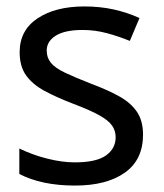

<svg xmlns="http://www.w3.org/2000/svg" viewBox="-20 -566 508 596"><path d="M213 10Q109 10 40 -26V-105Q81 -85 127 -73.5Q173 -62 212 -62Q279 -62 309 -83.5Q339 -105 339 -140Q339 -160 328 -176Q317 -192 288.5 -208Q260 -224 207 -244Q155 -264 118 -284Q81 -304 61 -332Q41 -360 41 -404Q41 -472 96.5 -509Q152 -546 242 -546Q291 -546 333.5 -536.5Q376 -527 413 -510L383 -439Q349 -453 312 -463Q275 -473 236 -473Q182 -473 153.5 -455.5Q125 -438 125 -409Q125 -387 138 -371Q151 -355 181.5 -340.5Q212 -326 263 -306Q314 -287 350 -267Q386 -247 405 -219Q424 -191 424 -148Q424 -70 367.5 -30Q311 10 213 10Z"/></svg>

Font: Noto Sans Historical
Style: Regular
Weight: 400
Designer: Monotype Design Team
Foundry: Monotype Imaging Inc.
Version: Version 2.013; ttfautohint (v1.8.4.7-5d5b)